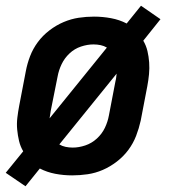

<svg xmlns="http://www.w3.org/2000/svg" viewBox="-27 -600 597 670"><path d="M62 50 -7 3 54 -72Q44 -89 39.5 -108Q35 -127 33 -147.5Q31 -168 33.5 -189Q36 -210 40 -231L63 -351Q68 -378 78 -404Q88 -430 105 -453Q122 -476 145.5 -494Q169 -512 195 -523Q221 -534 247.5 -538Q274 -542 301 -542Q331 -542 360.5 -536.5Q390 -531 415 -518L465 -580L533 -533L473 -458Q483 -441 487.5 -422Q492 -403 493.5 -382.5Q495 -362 493 -341Q491 -320 487 -299L464 -179Q458 -152 448 -126Q438 -100 421 -77Q404 -54 380.5 -36Q357 -18 331.5 -7Q306 4 279 8Q252 12 225 12Q195 12 166 6.5Q137 1 112 -12ZM146 -187 346 -434Q336 -440 324 -442.5Q312 -445 299 -445Q278 -445 255.5 -437.5Q233 -430 215.5 -413.5Q198 -397 188 -376Q178 -355 174 -333L150 -213Q149 -206 148 -199.5Q147 -193 146 -187ZM227 -85Q248 -85 270.5 -92.5Q293 -100 311 -116.5Q329 -133 339 -154Q349 -175 353 -197L376 -317Q378 -324 378.5 -330.5Q379 -337 380 -343L180 -96Q190 -90 202 -87.5Q214 -85 227 -85Z"/></svg>

Font: Lode Term
Style: Bold Italic
Weight: 700
Italic angle: -11°
Monospace: yes
Designer: Belleve Invis
Foundry: Belleve Invis
Version: Version 29.2.0